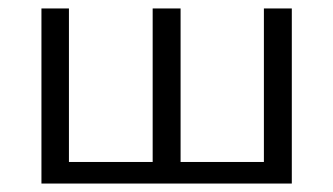

<svg xmlns="http://www.w3.org/2000/svg" viewBox="-20 -434 788 454"><path d="M78 -414H143V-51H341V-414H407V-51H604V-414H670V0H78Z"/></svg>

Font: LXGW Bright TC
Style: Regular
Weight: 400
Designer: Christian Thalmann (Catharsis Fonts)
Foundry: LXGW / Christian Thalmann (Catharsis Fonts) / Fontworks Inc.
Version: Version 5.501